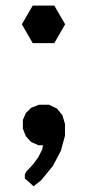

<svg xmlns="http://www.w3.org/2000/svg" viewBox="-20 -510 305 672"><path d="M60 -76V-90L70.5 -114.5L89.5 -133L116.5 -143.5H132.5H151.5L179.5 -130L198.5 -106.5L207.5 -76V-59V-35L193 18L165 71L124 121L97.5 142L76 122.5L67 115V104V100L72.5 90L76.5 86L82 80L98 62.5L114 40L127.5 13.5L130.5 -1.5H115L89 -13L70.5 -33L60 -60ZM208 -425 170 -490.5H94.5L56.5 -425L94.5 -359H170Z"/></svg>

Font: LatoHex
Style: Bold
Weight: 700
Designer: Lukasz Dziedzic
Foundry: tyPoland Lukasz Dziedzic
Version: Version 1.104; Western+Polish opensource